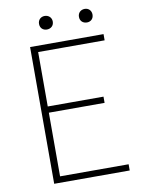

<svg xmlns="http://www.w3.org/2000/svg" viewBox="-95 -938 751 1004"><g transform="rotate(-10 281.0 -436.5)"><path d="M110 0H511V-33H147V-371H443V-404H147V-693H500V-726H110ZM213 -801C233 -801 250 -814 250 -837C250 -859 233 -873 213 -873C193 -873 177 -859 177 -837C177 -814 193 -801 213 -801ZM426 -801C445 -801 461 -814 461 -837C461 -859 445 -873 426 -873C405 -873 389 -859 389 -837C389 -814 405 -801 426 -801Z"/></g></svg>

Font: Noto Sans CJK HK Thin
Style: Regular
Weight: 100
Designer: Ryoko NISHIZUKA 西塚涼子 (kana, bopomofo & ideographs); Paul D. Hunt (Latin, Greek & Cyrillic); Sandoll Communications 산돌커뮤니
Foundry: Adobe
Version: Version 2.004;hotconv 1.0.118;makeotfexe 2.5.65603